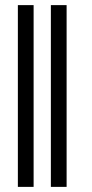

<svg xmlns="http://www.w3.org/2000/svg" viewBox="-20 -730 361 750"><path d="M111.3 0H49.8V-710H111.3ZM240.2 0H178.7V-710H240.2Z"/></svg>

Font: Pretendard Std Light
Style: Regular
Weight: 300
Designer: Base glyphs from Inter by Rasmus Andersson; Hangeul glyphs from Noto Sans CJK(Source Han Sans) by Jang Soo-young and Kan
Foundry: Kil Hyung-jin
Version: Version 1.309